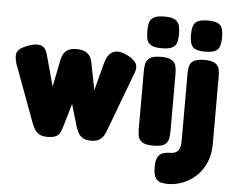

<svg xmlns="http://www.w3.org/2000/svg" viewBox="-61 -800 1324 1092"><g transform="rotate(5 601.5 -254.5)"><path d="M230 12Q198 12 180.5 0Q163 -12 155 -27.5Q147 -43 142 -54L19 -386Q10 -417 11 -436Q12 -455 26 -468Q40 -481 68 -492Q112 -511 143.5 -504.5Q175 -498 186 -455L235 -276L267 -435Q270 -450 278.5 -465Q287 -480 304.5 -490Q322 -500 352 -500Q385 -500 403.5 -489.5Q422 -479 431 -464Q440 -449 442 -434L473 -276L516 -439Q530 -487 560 -500.5Q590 -514 633 -495Q676 -476 692 -451Q708 -426 689 -384L565 -54Q561 -42 552.5 -26.5Q544 -11 527 0.5Q510 12 479 12Q447 12 429.5 0Q412 -12 403.5 -30Q395 -48 390 -64L354 -187L318 -64Q312 -43 305 -25.5Q298 -8 281 2Q264 12 230 12Z M834 9Q789 9 770 -4.5Q751 -18 747.5 -39Q744 -60 744 -82V-408Q744 -430 748 -450.5Q752 -471 771 -484.5Q790 -498 835 -498Q880 -498 898.5 -484.5Q917 -471 921 -450Q925 -429 925 -406V-81Q925 -59 921 -38Q917 -17 898.5 -4Q880 9 834 9ZM834 -547Q789 -547 770 -560.5Q751 -574 747.5 -595Q744 -616 744 -638Q744 -661 748 -681.5Q752 -702 771 -715Q790 -728 835 -728Q880 -728 898.5 -714.5Q917 -701 921 -680Q925 -659 925 -637Q925 -615 921 -594Q917 -573 898.5 -560Q880 -547 834 -547Z M936 219Q918 219 898.5 215Q879 211 866 192.5Q853 174 853 129Q853 87 866 68.5Q879 50 899 45.5Q919 41 938 41Q946 41 956 38.5Q966 36 974.5 28.5Q983 21 988 7Q993 -7 993 -33V-419Q993 -439 997 -458Q1001 -477 1020 -489.5Q1039 -502 1083 -502Q1127 -502 1145.5 -488.5Q1164 -475 1167.5 -454.5Q1171 -434 1171 -412V-29Q1171 31 1150.5 77.5Q1130 124 1096 155.5Q1062 187 1020 203Q978 219 936 219ZM1081 -549Q1030 -549 1011.5 -568Q993 -587 993 -639Q993 -690 1012 -708.5Q1031 -727 1083 -727Q1134 -727 1152.5 -708.5Q1171 -690 1171 -639Q1171 -587 1152 -568Q1133 -549 1081 -549Z"/></g></svg>

Font: Fredoka SemiCondensed
Style: Bold
Weight: 700
Width: 4
Designer: Ben Nathan
Foundry: Milena B. Brandão, Ben Nathan
Version: Version 2.001